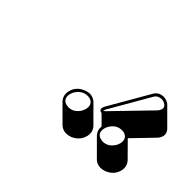

<svg xmlns="http://www.w3.org/2000/svg" viewBox="-65 -946 633 633"><g transform="rotate(45 251.0 -629.5)"><path d="M411.1 -786.1Q427.7 -785.6 438 -775.4L494.6 -718.8Q504.4 -707.5 502 -694.3Q499 -683.6 492.2 -676.3L423.8 -605.5L475.1 -553.7Q488.3 -539.1 484.9 -518.6Q478.5 -488.3 447.8 -476.1Q438 -472.7 429.2 -472.7Q413.1 -473.1 402.3 -482.9L345.7 -539.6Q333.5 -552.7 335.4 -571.8L304.2 -603Q298.8 -603.5 295.4 -606.4Q292 -610.8 293 -616.2Q293.9 -620.1 296.9 -626L379.4 -769Q390.1 -785.6 411.1 -786.1ZM176.3 -575.2Q182.6 -605.5 213.4 -617.2Q223.1 -620.6 231.9 -621.1Q248 -620.6 258.8 -610.4L315.4 -553.7Q328.6 -539.1 324.7 -518.6Q318.4 -489.3 289.1 -476.6Q278.8 -472.7 269 -472.7Q252.9 -473.1 242.2 -482.9L185.5 -539.6Q172.4 -554.7 176.3 -575.2ZM346.2 -572.8Q340.8 -548.3 361.8 -541Q367.2 -539.6 372.6 -539.1Q398.4 -539.1 413.6 -564.5Q417 -571.3 418.5 -577.1Q423.8 -601.6 402.3 -609.4Q397 -610.8 392.1 -610.8Q366.2 -610.8 351.1 -585.4Q347.7 -578.6 346.2 -572.8ZM186 -572.8Q180.7 -548.3 201.7 -541Q207 -539.6 212.4 -539.1Q238.3 -539.1 253.4 -564.5Q256.8 -571.3 258.3 -577.1Q263.7 -601.6 242.7 -609.4Q237.3 -610.8 231.9 -610.8Q206.1 -610.8 190.9 -585.4Q187.5 -578.6 186 -572.8ZM411.1 -775.9Q395.5 -774.9 388.2 -764.2L305.7 -621.1Q303.7 -616.7 302.7 -613.8Q302.7 -613.8 302.7 -613.3L303.7 -612.8Q307.1 -614.7 310.5 -618.2L428.7 -740.2Q433.6 -745.6 436 -752.9Q439 -767.6 421.9 -773.9Q416.5 -775.9 411.1 -775.9Z"/></g></svg>

Font: Linux Biolinum Shadow O
Style: Italic
Weight: 400
Italic angle: -12°
Designer: Philipp H. Poll
Foundry: Philipp H. Poll
Version: Version 0.6.2